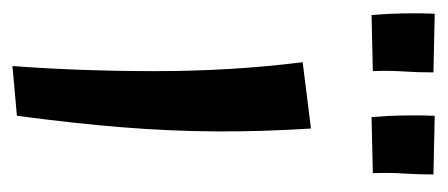

<svg xmlns="http://www.w3.org/2000/svg" viewBox="-222 -480 702 301"><g transform="rotate(90 128.5 -329.0)"><path d="M159 -5 81 2Q89 -103 89 -222.5Q89 -342 75 -453L179 -466Q184 -387 183.5 -315.5Q183 -244 177 -169.5Q171 -95 159 -5ZM1 -561Q-1 -584 -1.5 -611Q-2 -638 -1 -660L91 -658Q91 -633 89.5 -611Q88 -589 89 -563ZM161 -561Q159 -584 158.5 -611Q158 -638 159 -660L251 -658Q251 -633 249.5 -611Q248 -589 249 -563Z"/></g></svg>

Font: Marhey Light
Style: Regular
Weight: 300
Designer: Nur Syamsi & Bustanul Arifin
Foundry: Namelatype
Version: Version 1.000